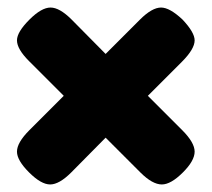

<svg xmlns="http://www.w3.org/2000/svg" viewBox="-20 -519 561 509"><path d="M462 -355Q496 -389 496 -412Q496 -433 464 -467Q430 -499 407 -499Q383 -499 351 -467L260 -376L170 -467Q138 -499 114 -499Q90 -499 58 -467Q25 -434 25 -412Q25 -389 57 -357L149 -265L58 -174Q25 -141 25 -117Q25 -94 57 -62Q89 -30 113 -30Q137 -30 169 -62L260 -154L352 -62Q384 -30 409 -30Q433 -30 465 -62Q496 -93 496 -117Q496 -141 463 -174L372 -265Z"/></svg>

Font: FredokaOneMacrons
Style: Regular
Weight: 500
Designer: ""
Foundry: ""
Version: ""